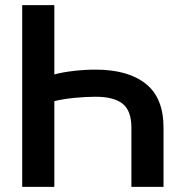

<svg xmlns="http://www.w3.org/2000/svg" viewBox="-20 -727 742 747"><path d="M491.2 0V-230.5Q491.2 -295.9 457.3 -323.2Q423.3 -350.6 351.6 -350.6Q313.5 -350.6 269.3 -346.2Q225.1 -341.8 191.4 -333.5V0H66.4V-707H191.4V-437.5Q224.6 -446.3 267.8 -451.2Q311 -456.1 351.6 -456.1Q478 -456.1 547.1 -401.1Q616.2 -346.2 616.2 -230.5V0Z"/></svg>

Font: Pretendard Std SemiBold
Style: Regular
Weight: 600
Designer: Base glyphs from Inter by Rasmus Andersson; Hangeul glyphs from Noto Sans CJK(Source Han Sans) by Jang Soo-young and Kan
Foundry: Kil Hyung-jin
Version: Version 1.309